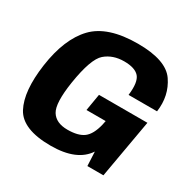

<svg xmlns="http://www.w3.org/2000/svg" viewBox="-152 -836 1000 996"><g transform="rotate(30 348.0 -338.5)"><path d="M271 4Q427.5 4 485.5 -84.5L489.5 0H585.5L647 -350H357L340 -249.5H455L450 -225Q434.5 -161 402 -136.2Q369.5 -111.5 305 -111.5Q236.5 -111.5 209.2 -155.8Q182 -200 202.5 -333.5Q227 -489 271.8 -527.5Q316.5 -566 384 -566Q449 -566 474.5 -536.8Q500 -507.5 490 -426.5H660.5Q674.5 -527 621.8 -604Q569 -681 400.5 -681Q220 -681 138.2 -595.5Q56.5 -510 32 -339Q8.5 -172 55.2 -84Q102 4 271 4Z"/></g></svg>

Font: Anybody
Style: Bold Italic
Weight: 700
Italic angle: -10°
Designer: Tyler Finck
Foundry: Etcetera Type Company
Version: Version 1.113;gftools[0.9.25]